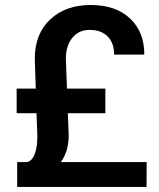

<svg xmlns="http://www.w3.org/2000/svg" viewBox="-20 -740 628 760"><path d="M248.5 -292 252 -206.1Q252 -140.1 220.7 -98.6H560.5L560.1 0H47.9V-98.6H87.9Q106.9 -103 117.4 -130.1Q127.9 -157.2 127.9 -201.7L124.5 -292H45.9V-389.2H121.6L117.7 -507.3Q117.7 -606 178.7 -663.1Q239.7 -720.2 338.9 -720.2Q438 -720.2 494.6 -667Q551.3 -613.8 551.3 -523.9H431.6Q431.6 -570.3 406 -595.9Q380.4 -621.6 334.5 -621.6Q291 -621.6 265.9 -589.8Q240.7 -558.1 240.7 -507.3L245.1 -389.2H397V-292Z"/></svg>

Font: TypoPRO Roboto
Style: Regular
Weight: 500
Designer: Google
Version: Version 2.136; 2016